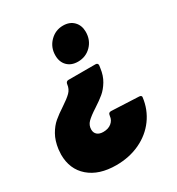

<svg xmlns="http://www.w3.org/2000/svg" viewBox="-178 -613 856 930"><g transform="rotate(-30 250.5 -147.5)"><path d="M395 -424Q395 -378 365 -347.5Q335 -317 291 -317Q254 -317 232 -339Q210 -361 210 -398Q210 -443 240.5 -474Q271 -505 314 -505Q351 -505 373 -482.5Q395 -460 395 -424ZM370 -249 368 -236Q363 -197 345.5 -168Q328 -139 306.5 -121Q285 -103 251 -81Q215 -58 198 -41Q181 -24 181 0Q181 18 193 28.5Q205 39 227 39Q255 39 272.5 24.5Q290 10 292 -12L293 -16Q294 -30 309 -30L462 -23Q468 -23 472 -20Q476 -17 475 -12Q467 53 430 103.5Q393 154 333.5 182Q274 210 201 210Q105 210 49.5 162Q-6 114 -6 32Q-6 23 -4 3Q2 -42 20 -73.5Q38 -105 61 -124.5Q84 -144 118 -166Q153 -189 170 -206Q187 -223 190 -248V-249Q191 -256 195 -260Q199 -264 206 -264H357Q364 -264 367.5 -260Q371 -256 370 -249Z"/></g></svg>

Font: Barlow Semi Condensed Black
Style: Italic
Weight: 900
Width: 4
Italic angle: -7°
Designer: Jeremy Tribby
Foundry: Tribby Type
Version: Version 1.408